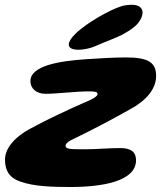

<svg xmlns="http://www.w3.org/2000/svg" viewBox="-38 -745 661 789"><path d="M252.5 -547.5C271.5 -534 324 -541.5 357.5 -557C384.5 -569.5 437.5 -588.5 464.5 -602.5C499.5 -622 528 -640 541.5 -669C550 -687 551 -703.5 538.5 -715C526 -727 501 -726.5 479 -723.5C437.5 -718.5 341.5 -664 296 -627C259 -598.5 230 -563 252.5 -547.5ZM251 23.5C380 23.5 521 1 521 -86.5C521 -118.5 502.5 -136.5 457 -136.5C404.5 -136.5 359 -131.5 310.5 -131.5C249.5 -131.5 231.5 -132.5 231.5 -145.5C231.5 -155.5 242.5 -164.5 271 -177.5C316.5 -199 417.5 -251 496 -295.5C562 -331 603.5 -378.5 603.5 -433C603.5 -489 570.5 -509 479.5 -509C432.5 -509 363 -505 313.5 -501.5C213 -494.5 87 -477 87 -411.5C87 -381.5 111 -359.5 149.5 -359.5C195.5 -359.5 273 -369.5 327 -369.5C350 -369.5 363 -368 363 -359C363 -350 347.5 -339 303 -321C248 -297 153.5 -253 90.5 -218.5C14 -178 -17.5 -130 -17.5 -89C-17.5 -40 5 -11.5 48 2C102.5 21 176 23.5 251 23.5Z"/></svg>

Font: Gluten
Style: Bold Italic
Weight: 700
Italic angle: -13°
Designer: Tyler Finck
Foundry: Etcetera Type Company
Version: Version 0.920